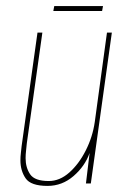

<svg xmlns="http://www.w3.org/2000/svg" viewBox="-20 -602 421 630"><path d="M136 8Q81 8 64 -17Q47 -42 47 -76Q47 -88 48.5 -100Q50 -112 51 -123L103 -495H119L68 -132Q67 -120 65.5 -107.5Q64 -95 64 -83Q64 -52 79 -30Q94 -8 140 -8Q176 -8 207.5 -36Q239 -64 261.5 -108.5Q284 -153 291 -202L331 -495H347L278 0H262L274 -100Q259 -57 221.5 -24.5Q184 8 136 8ZM155 -566 158 -582H318L315 -566Z"/></svg>

Font: Alumni Sans Pinstripe
Style: Italic
Weight: 400
Italic angle: -8°
Designer: Robert E. Leuschke
Foundry: Robert E. Leuschke
Version: Version 1.010; ttfautohint (v1.8.4.7-5d5b)